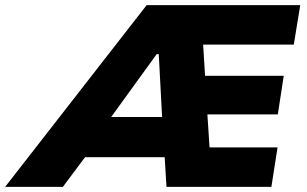

<svg xmlns="http://www.w3.org/2000/svg" viewBox="-103 -725 1190 745"><path d="M-83 0 466 -705H1062L1037 -552H612L682 -603L696 -378L618 -431H998L975 -281H626L698 -338L714 -93L638 -153H974L950 0H543L531 -197L578 -115H195L283 -190L141 0ZM505 -515 306 -240 304 -271H574L528 -233L513 -515Z"/></svg>

Font: Nunito Sans 6pt Black
Style: Italic
Weight: 900
Italic angle: -9°
Version: Version 3.101;gftools[0.9.27]